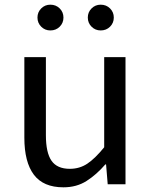

<svg xmlns="http://www.w3.org/2000/svg" viewBox="-20 -787 647 820"><path d="M251 13Q165 13 124.5 -41Q84 -95 84 -199V-543H176V-210Q176 -135 200 -100.5Q224 -66 278 -66Q320 -66 353 -88Q386 -110 425 -158V-543H516V0H440L433 -85H430Q392 -41 349.5 -14Q307 13 251 13ZM195 -657Q172 -657 156 -673Q140 -689 140 -712Q140 -735 156 -751Q172 -767 195 -767Q219 -767 235 -751Q251 -735 251 -712Q251 -689 235 -673Q219 -657 195 -657ZM410 -657Q387 -657 371 -673Q355 -689 355 -712Q355 -735 371 -751Q387 -767 410 -767Q434 -767 450 -751Q466 -735 466 -712Q466 -689 450 -673Q434 -657 410 -657Z"/></svg>

Font: Noto Sans HK
Style: Regular
Weight: 400
Designer: Ryoko NISHIZUKA 西塚涼子 (kana, bopomofo & ideographs); Paul D. Hunt (Latin, Greek & Cyrillic); Sandoll Communications 산돌커뮤니
Foundry: Adobe
Version: Version 2.004-H2;hotconv 1.0.118;makeotfexe 2.5.65603